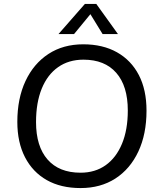

<svg xmlns="http://www.w3.org/2000/svg" viewBox="-20 -946 815 975"><path d="M389 9Q289 9 217.5 -31.5Q146 -72 107 -147.5Q68 -223 68 -327Q68 -446 109.5 -534.5Q151 -623 226 -672Q301 -721 403 -721Q502 -721 574 -680.5Q646 -640 685 -565Q724 -490 724 -384Q724 -265 682.5 -176.5Q641 -88 566 -39.5Q491 9 389 9ZM389 -69Q463 -69 516.5 -107Q570 -145 599.5 -216Q629 -287 629 -385Q629 -509 570.5 -576Q512 -643 404 -643Q329 -643 275 -605Q221 -567 192 -496Q163 -425 163 -326Q163 -203 221.5 -136Q280 -69 389 -69ZM356 -773H277L411 -926H469L579 -773H501L439 -874Z"/></svg>

Font: Muli Medium
Style: Italic
Weight: 500
Italic angle: -4.541°
Designer: Vernon Adams
Foundry: Vernon Adams
Version: Version 2.100; ttfautohint (v1.8.1.43-b0c9)